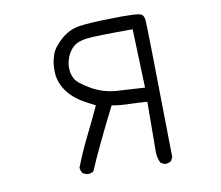

<svg xmlns="http://www.w3.org/2000/svg" viewBox="-86 -869 1172 1018"><g transform="rotate(-10 500.0 -360.0)"><path d="M726 45H720L700 35Q685 8 685 -27L687 -296Q640 -300 591 -301Q542 -302 497 -310Q388 -94 341 18Q327 27 310 27Q305 27 284 18Q274 4 272 -14Q302 -92 341 -170.5Q380 -249 415 -325Q382 -341 351.5 -358.5Q321 -376 293 -402.5Q265 -429 247 -467Q231 -501 231 -539Q231 -543 231.5 -566Q232 -589 243.5 -626.5Q255 -664 301 -705Q347 -746 403.5 -754Q460 -762 577 -764L637 -765Q702 -765 725.5 -760Q749 -755 752.5 -727Q756 -699 766 16L756 35Q743 45 726 45ZM688 -372 677 -688Q476 -688 428 -682Q380 -676 355.5 -654Q331 -632 319 -598Q309 -570 309 -547Q309 -541 310.5 -525Q312 -509 324.5 -484.5Q337 -460 400.5 -423Q464 -386 538 -381Q612 -376 688 -372Z"/></g></svg>

Font: Xiaolai SC
Style: Regular
Weight: 400
Designer: Nozomi Seto 瀬戸のぞみ
Version: Version 3.11;December 4, 2020;FontCreator 13.0.0.2613 64-bit